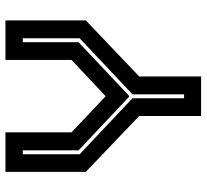

<svg xmlns="http://www.w3.org/2000/svg" viewBox="-46 -694 740 687"><g transform="rotate(-90 323.5 -350.0)"><path d="M252.5 0V-221.5L52.5 -412.5V-700H194V-463.5L328 -337H318.5L453 -463.5V-700H594.5V-412.5L394 -221.5V0ZM316 -61H330V-245.5L530.5 -434.5V-638H516.5V-438.5L324.5 -257.5H321.5L129.5 -438.5V-638H115.5V-434.5L316 -245.5Z"/></g></svg>

Font: Tourney
Style: Bold
Weight: 700
Designer: Tyler Finck
Foundry: Etcetera Type Co
Version: Version 1.015